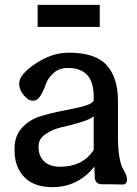

<svg xmlns="http://www.w3.org/2000/svg" viewBox="-20 -759 565 791"><path d="M391 -739V-648H135V-739ZM466 -182Q467 -136 473 -106Q479 -76 485.5 -65.5Q492 -55 497.5 -43Q503 -31 503 -18Q503 -8 498 -3.5Q493 1 490 1Q487 1 478 1L427 0H399Q385 0 378 -8Q371 -16 370.5 -27.5Q370 -39 369.5 -51.5Q369 -64 369 -73Q301 12 196 12Q120 12 80 -29.5Q40 -71 40 -138V-148Q40 -199 70.5 -232.5Q101 -266 146.5 -280Q192 -294 238 -302.5Q284 -311 321 -320.5Q358 -330 366 -345V-362Q366 -479 260 -479Q224 -479 200.5 -458Q177 -437 168.5 -411.5Q160 -386 147 -365Q134 -344 116 -344Q97 -344 78 -366.5Q59 -389 59 -415Q59 -452 126.5 -497Q194 -542 263 -542Q373 -542 419.5 -490.5Q466 -439 466 -343ZM366 -141V-280Q351 -267 311 -255Q271 -243 234.5 -235Q198 -227 168.5 -207Q139 -187 139 -158V-150Q139 -117 161.5 -94.5Q184 -72 228 -72Q320 -72 366 -141Z"/></svg>

Font: Coupeur_Texte
Style: Regular
Weight: 400
Designer: Léa Rolland
Version: Version 1.000;PS 001.000;hotconv 1.0.88;makeotf.lib2.5.64775